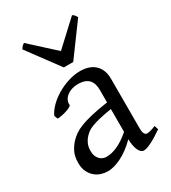

<svg xmlns="http://www.w3.org/2000/svg" viewBox="-180 -813 820 921"><g transform="rotate(-30 229.5 -352.5)"><path d="M171.9 -48.8Q201.2 -48.8 234.1 -63.7Q267.1 -78.6 304.2 -110.8V-237.3Q263.2 -230.5 236.6 -224.1Q210 -217.8 192.9 -211.2Q175.8 -204.6 165.5 -197.3Q155.3 -189.9 147.5 -181.6Q134.8 -168.5 127 -151.6Q119.1 -134.8 119.1 -111.8Q119.1 -92.3 125 -80.1Q130.9 -67.9 139.2 -60.8Q147.5 -53.7 156.5 -51.3Q165.5 -48.8 171.9 -48.8ZM452.1 -40Q410.6 -11.2 383.5 1.7Q356.4 14.6 342.8 14.6Q326.7 14.6 315.9 -7.8Q305.2 -30.3 304.2 -69.8Q282.2 -47.9 260.3 -31.7Q238.3 -15.6 217.3 -5.4Q196.3 4.9 177.5 9.8Q158.7 14.6 143.1 14.6Q125.5 14.6 106.9 8.8Q88.4 2.9 73.5 -9.8Q58.6 -22.5 48.8 -42.5Q39.1 -62.5 39.1 -90.8Q39.1 -127.9 52 -152.8Q64.9 -177.7 83 -195.8Q94.7 -207.5 109.6 -218Q124.5 -228.5 149.2 -238.3Q173.8 -248 210.9 -256.8Q248 -265.6 304.2 -273.9V-342.8Q304.2 -359.4 300.3 -373.8Q296.4 -388.2 287.1 -398.7Q277.8 -409.2 262 -414.8Q246.1 -420.4 222.2 -419.9Q206.5 -419.4 191.4 -414.6Q176.3 -409.7 165 -400.9Q153.8 -392.1 147.5 -380.1Q141.1 -368.2 142.6 -353.5Q143.1 -349.1 132.6 -343.5Q122.1 -337.9 107.7 -333.5Q93.3 -329.1 79.3 -326.7Q65.4 -324.2 59.6 -325.7L52.7 -344.7Q64 -369.1 86.9 -391.6Q109.9 -414.1 139.4 -431.2Q168.9 -448.2 201.9 -458.5Q234.9 -468.8 265.6 -468.8Q319.3 -468.8 348.4 -440.7Q377.4 -412.6 377.4 -362.3V-86.9Q377.4 -66.4 382.8 -57.6Q388.2 -48.8 397 -48.8Q403.8 -48.8 414.6 -51.3Q425.3 -53.7 444.8 -62ZM260.7 -522.9H208.5L79.6 -697.3Q83 -702.1 85.4 -705.6Q87.9 -709 90.1 -711.4Q92.3 -713.9 95 -715.8Q97.7 -717.8 101.6 -720.2L235.8 -597.7L367.7 -720.2Q376 -715.8 379.4 -711.4Q382.8 -707 388.7 -697.3Z"/></g></svg>

Font: Gentium Plus
Style: Regular
Weight: 400
Designer: J. Victor Gaultney, Annie Olsen, Iska Routamaa
Foundry: SIL International
Version: Version 1.510